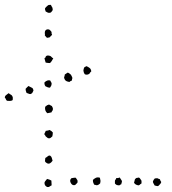

<svg xmlns="http://www.w3.org/2000/svg" viewBox="-90 -751 704 785"><path d="M117.2 -731.4Q121.1 -726.6 121.6 -724.1Q122.1 -721.7 124 -720.7Q125 -715.8 125.5 -713.4Q126 -710.9 124 -707Q118.2 -699.2 116.2 -699.2Q109.4 -697.3 105 -699.7Q100.6 -702.1 96.7 -704.1Q92.8 -714.8 94.2 -716.8Q95.7 -718.8 97.7 -721.7Q107.4 -731.4 110.8 -731Q114.3 -730.5 117.2 -731.4ZM123 -608.4Q115.2 -601.6 115.2 -600.6Q115.2 -599.6 113.3 -598.6Q103.5 -595.7 101.6 -596.7Q93.8 -605.5 93.3 -606Q92.8 -606.4 93.8 -609.4Q91.8 -622.1 96.2 -627Q100.6 -631.8 108.4 -630.9Q113.3 -629.9 115.7 -626.5Q118.2 -623 121.1 -620.1Q120.1 -616.2 121.1 -613.8Q122.1 -611.3 123 -608.4ZM127.9 -512.7Q121.1 -499 114.3 -493.2Q106.4 -493.2 96.7 -495.1Q92.8 -506.8 91.8 -513.7Q95.7 -513.7 96.2 -517.1Q96.7 -520.5 99.6 -522.5Q105.5 -525.4 111.3 -523.4Q117.2 -522.5 120.1 -518.6Q123 -514.6 127.9 -512.7ZM114.3 -392.6Q108.4 -392.6 104 -394.5Q99.6 -396.5 95.7 -398.4Q90.8 -405.3 91.8 -414.1Q97.7 -419.9 104 -421.9Q110.4 -423.8 115.2 -421.9Q119.1 -414.1 120.1 -413.1Q121.1 -412.1 121.1 -411.1Q121.1 -402.3 118.7 -399.4Q116.2 -396.5 114.3 -392.6ZM122.1 -317.4Q124 -314.5 125.5 -310.5Q127 -306.6 126 -302.7Q126 -299.8 123.5 -297.4Q121.1 -294.9 121.1 -292Q115.2 -290 103.5 -288.1Q91.8 -297.9 94.7 -314.5Q103.5 -322.3 106 -321.8Q108.4 -321.3 109.4 -324.2ZM126 -210Q126 -205.1 125.5 -202.1Q125 -199.2 124 -193.4Q116.2 -185.5 111.8 -185.5Q107.4 -185.5 105.5 -186.5Q95.7 -193.4 95.2 -196.3Q94.7 -199.2 91.8 -200.2Q90.8 -205.1 93.3 -208Q95.7 -210.9 96.7 -215.8Q110.4 -217.8 112.3 -219.7Q122.1 -214.8 123 -212.4Q124 -210 126 -210ZM125 -93.8Q119.1 -85.9 115.2 -84Q109.4 -80.1 102.5 -83.5Q95.7 -86.9 93.8 -91.8Q94.7 -102.5 95.2 -104.5Q95.7 -106.4 97.7 -106.4Q106.4 -113.3 108.4 -114.3Q110.4 -115.2 114.3 -115.2Q120.1 -111.3 121.6 -106Q123 -100.6 125 -93.8ZM219.7 -24.4Q222.7 -19.5 225.6 -15.6Q228.5 -11.7 226.6 -3.9Q219.7 2.9 218.3 4.4Q216.8 5.9 214.8 5.9Q205.1 7.8 199.2 -3.4Q193.4 -14.6 202.1 -22.5Q211.9 -24.4 213.9 -24.4ZM318.4 -24.4Q320.3 -16.6 320.8 -12.7Q321.3 -8.8 319.3 -1Q311.5 5.9 309.6 5.4Q307.6 4.9 307.6 6.8Q304.7 5.9 301.3 5.4Q297.9 4.9 294.9 3.9Q290 -5.9 290 -9.8Q290 -13.7 290 -15.6Q294.9 -20.5 301.8 -23.9Q308.6 -27.3 318.4 -24.4ZM399.4 -25.4Q405.3 -15.6 406.7 -14.2Q408.2 -12.7 408.2 -10.7Q409.2 -7.8 407.7 -4.9Q406.2 -2 406.2 2Q401.4 3.9 399.4 5.9Q397.5 7.8 389.6 5.9Q387.7 5.9 384.3 3.4Q380.9 1 379.9 -1Q378.9 -13.7 381.8 -16.1Q384.8 -18.6 385.7 -23.4Q390.6 -22.5 392.6 -22.9Q394.5 -23.4 399.4 -25.4ZM477.5 6.8Q463.9 5.9 458 -3.9Q460 -13.7 461.9 -18.6Q467.8 -24.4 469.7 -23.9Q471.7 -23.4 473.6 -24.4Q478.5 -26.4 481.9 -22Q485.4 -17.6 488.3 -12.7Q489.3 -3.9 488.3 -2.9Q487.3 -2 488.3 0Q484.4 1 482.9 2.9Q481.4 4.9 477.5 6.8ZM569.3 -6.8Q567.4 -1 565.9 0Q564.5 1 563.5 2.9Q557.6 9.8 555.7 9.8Q553.7 9.8 552.7 9.8Q545.9 7.8 543.9 7.8Q542 7.8 542 6.8Q538.1 0 536.6 -2.9Q535.2 -5.9 535.2 -8.8Q537.1 -15.6 543 -21.5Q553.7 -23.4 556.6 -21Q559.6 -18.6 563.5 -18.6Q564.5 -14.6 565.9 -12.2Q567.4 -9.8 569.3 -6.8ZM120.1 -12.7Q120.1 -6.8 120.6 -3.4Q121.1 0 121.1 6.8Q116.2 8.8 112.8 11.7Q109.4 14.6 103.5 13.7Q100.6 12.7 97.2 9.8Q93.8 6.8 92.8 2.9Q91.8 -1 91.8 -2.9Q91.8 -4.9 93.8 -8.8Q95.7 -11.7 98.1 -14.2Q100.6 -16.6 102.5 -19.5Q114.3 -16.6 120.1 -12.7ZM263.7 -480.5Q270.5 -477.5 276.4 -473.1Q282.2 -468.8 283.2 -459Q278.3 -455.1 277.3 -452.1Q276.4 -449.2 271.5 -447.3Q267.6 -445.3 262.7 -445.8Q257.8 -446.3 255.9 -448.2Q251 -456.1 251 -463.9Q252.9 -474.6 255.9 -476.6Q258.8 -478.5 263.7 -480.5ZM186.5 -454.1Q191.4 -453.1 194.3 -450.2Q197.3 -447.3 200.2 -445.3Q207 -433.6 205.6 -430.2Q204.1 -426.8 204.1 -421.9Q200.2 -420.9 198.2 -419.4Q196.3 -418 194.3 -416Q191.4 -416 188 -417Q184.6 -418 182.6 -418.9Q174.8 -421.9 171.9 -433.6Q175.8 -446.3 174.8 -446.3Q185.5 -454.1 186.5 -454.1ZM14.6 -387.7Q16.6 -390.6 20.5 -394Q24.4 -397.5 26.4 -399.4Q37.1 -394.5 41.5 -391.6Q45.9 -388.7 46.9 -380.9Q43 -372.1 42 -371.1Q36.1 -365.2 30.8 -366.7Q25.4 -368.2 18.6 -371.1Q14.6 -379.9 14.6 -387.7ZM-61.5 -338.9Q-65.4 -342.8 -66.4 -346.2Q-67.4 -349.6 -70.3 -351.6Q-70.3 -358.4 -64.9 -362.3Q-59.6 -366.2 -54.7 -370.1Q-48.8 -365.2 -45.4 -363.8Q-42 -362.3 -40 -358.4Q-37.1 -353.5 -37.6 -350.1Q-38.1 -346.7 -38.1 -341.8Q-43.9 -337.9 -49.8 -338.4Q-55.7 -338.9 -61.5 -338.9Z"/></svg>

Font: Codystar
Style: Light
Weight: 300
Version: Version 1.000